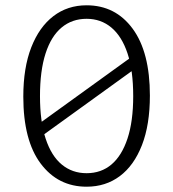

<svg xmlns="http://www.w3.org/2000/svg" viewBox="-20 -690 654 725"><path d="M546 -329Q546 -219 516 -142Q486 -65 432.5 -25Q379 15 307 15Q199 15 133.5 -72.5Q68 -160 68 -325Q68 -434 98 -511Q128 -588 181.5 -629Q235 -670 307 -670Q416 -670 481 -581.5Q546 -493 546 -329ZM131 -327Q131 -231 152.5 -166Q174 -101 213.5 -68.5Q253 -36 307 -36Q362 -36 401 -69Q440 -102 461.5 -167Q483 -232 483 -327Q483 -424 461.5 -488.5Q440 -553 400.5 -586Q361 -619 307 -619Q252 -619 212.5 -586Q173 -553 152 -488Q131 -423 131 -327ZM122 -219 496 -489V-435L122 -165Z"/></svg>

Font: Intel One Mono Light
Style: Regular
Weight: 300
Monospace: yes
Designer: Fred Shallcrass
Foundry: Frere-Jones Type LLC
Version: Version 1.004